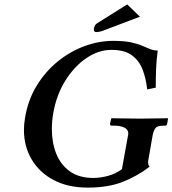

<svg xmlns="http://www.w3.org/2000/svg" viewBox="-20 -844 785 874"><path d="M559 -824 617 -768 464 -710Q447 -703 436.5 -700.5Q426 -698 419 -698Q407 -698 407 -710V-713Q408 -718 411.5 -726Q415 -734 422 -738ZM675 -229 655 -114Q653 -103 655 -96.5Q657 -90 661 -85Q603 -41 537 -15.5Q471 10 380 10Q289 10 224 -24.5Q159 -59 124 -118.5Q89 -178 89 -252Q89 -279 94 -308Q108 -391 148 -455.5Q188 -520 244.5 -565.5Q301 -611 366 -634.5Q431 -658 495 -658Q544 -658 575 -651.5Q606 -645 626.5 -636Q647 -627 663.5 -620.5Q680 -614 698 -614Q692 -571 690.5 -528.5Q689 -486 689 -445L650 -437Q645 -484 630 -525Q615 -566 581.5 -591.5Q548 -617 487 -617Q429 -617 374 -580Q319 -543 278 -478Q237 -413 222 -327Q216 -290 216 -256Q216 -195 236 -144.5Q256 -94 298 -64Q340 -34 405 -34Q437 -34 472 -43.5Q507 -53 535 -74L563 -229Q564 -232 564 -236Q564 -255 545.5 -263.5Q527 -272 501 -272H488Q480 -272 481 -281L486 -304L488 -306Q488 -306 502.5 -305.5Q517 -305 539 -305Q561 -305 582.5 -304.5Q604 -304 618 -304Q631 -304 652 -304.5Q673 -305 694 -305Q715 -305 729 -305.5Q743 -306 743 -306L745 -304L741 -281Q740 -272 731 -272H726Q696 -272 687.5 -260.5Q679 -249 675 -229Z"/></svg>

Font: Libertinus Serif Semibold Italic
Style: Regular
Weight: 600
Italic angle: -11.5°
Designer: Philipp H. Poll, Khaled Hosny
Foundry: Caleb Maclennan
Version: Version 7.051;RELEASE